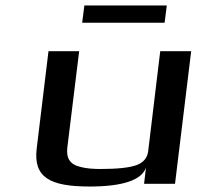

<svg xmlns="http://www.w3.org/2000/svg" viewBox="-20 -671 756 701"><path d="M307 10C427 10 497 -13 513 -59L506 0H619L678 -484H565L521 -119C518 -94 503 -77 478 -68C453 -59 410 -54 347 -54C319 -54 295 -56 276 -61C235 -70 221 -93 226 -134L269 -484H157L114 -129C101 -23 163 10 307 10ZM581 -588 589 -651H288L280 -588Z"/></svg>

Font: Gamestation Extended
Style: Italic
Weight: 400
Width: 7
Designer: Jonas Hecksher
Foundry: Jonas Hecksher, Playtypeª, e-types AS
Version: Version 1.003